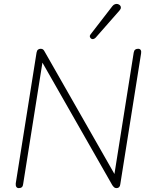

<svg xmlns="http://www.w3.org/2000/svg" viewBox="-20 -962 772 988"><path d="M77 6Q68 6 64 -0.5Q60 -7 61 -18L168 -691Q170 -702 175.5 -706.5Q181 -711 189 -711Q197 -711 201.5 -707.5Q206 -704 210 -696L583 -42H565L668 -691Q670 -702 675.5 -706.5Q681 -711 691 -711Q700 -711 704 -704.5Q708 -698 706 -687L599 -14Q598 -4 593 1Q588 6 580 6Q572 6 567.5 2Q563 -2 558 -9L185 -663H202L99 -14Q98 -4 92.5 1Q87 6 77 6ZM472 -768Q466 -762 459.5 -761Q453 -760 448.5 -763.5Q444 -767 442.5 -773Q441 -779 446 -785L558 -930Q564 -938 572 -940.5Q580 -943 586.5 -941Q593 -939 597.5 -934.5Q602 -930 602 -923Q602 -916 595 -908Z"/></svg>

Font: Nunito ExtraLight ExtraLight
Style: Italic
Weight: 250
Italic angle: -9°
Version: Version 3.602